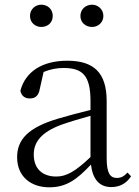

<svg xmlns="http://www.w3.org/2000/svg" viewBox="-20 -785 591 819"><path d="M156 -670C183 -670 205 -688 205 -717C205 -746 183 -765 156 -765C131 -765 108 -746 108 -717C108 -688 131 -670 156 -670ZM373 -670C397 -670 421 -688 421 -717C421 -746 397 -765 373 -765C346 -765 323 -746 323 -717C323 -688 346 -670 373 -670ZM455 13C490 13 519 -2 539 -33L524 -49C508 -32 496 -26 479 -26C450 -26 435 -45 435 -111V-354C435 -476 379 -526 267 -526C160 -526 88 -479 67 -398C71 -377 85 -365 107 -365C130 -365 145 -376 150 -407L166 -478C195 -490 223 -495 250 -495C330 -495 366 -466 366 -354V-316C321 -305 272 -292 228 -279C100 -241 53 -190 53 -114C53 -31 113 14 190 14C262 14 307 -18 368 -83C375 -23 402 13 455 13ZM366 -115C300 -52 262 -32 220 -32C162 -32 124 -64 124 -126C124 -179 156 -221 242 -253C279 -266 323 -279 366 -291Z"/></svg>

Font: Noto Serif SC Light
Style: Regular
Weight: 300
Designer: Ryoko NISHIZUKA 西塚涼子 (kana & ideographs); Frank Grießhammer (Latin, Greek & Cyrillic); Wenlong ZHANG 张文龙 (bopomofo); San
Foundry: Adobe
Version: Version 2.001;hotconv 1.1.0;makeotfexe 2.6.0